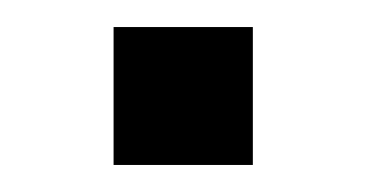

<svg xmlns="http://www.w3.org/2000/svg" viewBox="-20 -345 271 142"><path d="M64 -223V-325H167V-223Z"/></svg>

Font: Mulish
Style: Regular
Weight: 400
Designer: Vernon Adams
Foundry: Vernon Adams
Version: Version 3.603; ttfautohint (v1.8.3)